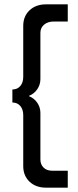

<svg xmlns="http://www.w3.org/2000/svg" viewBox="-20 -756 359 884"><path d="M87 -402V-637Q87 -681 116 -708.5Q145 -736 192 -736H292V-657H228Q200 -657 183 -642.5Q166 -628 166 -605V-392Q166 -366 151.5 -345Q137 -324 114 -315V-313Q137 -304 151.5 -283Q166 -262 166 -236V-22Q166 1 180.5 15.5Q195 30 220 30H292V108H192Q145 108 116 80.5Q87 53 87 9V-226Q87 -252 73.5 -268Q60 -284 37 -284V-344Q60 -344 73.5 -360Q87 -376 87 -402Z"/></svg>

Font: Non Bureau
Style: Regular
Weight: 400
Designer: Jona Saucedo
Foundry: Non Foundry
Version: Version 1.000; ttfautohint (v1.8.4)